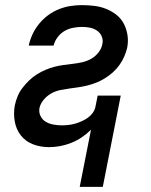

<svg xmlns="http://www.w3.org/2000/svg" viewBox="-20 -562 590 749"><path d="M381 167H291L335 -56Q318 -39 298.5 -26Q279 -13 257.5 -4.5Q236 4 214 8Q192 12 171 12Q138 12 109 1Q80 -10 61.5 -33.5Q43 -57 37.5 -88.5Q32 -120 38 -152Q42 -170 49 -187Q56 -204 68 -219.5Q80 -235 94 -248.5Q108 -262 124 -272Q140 -282 157.5 -289.5Q175 -297 192.5 -301.5Q210 -306 228 -308.5Q246 -311 264 -313Q282 -315 300 -319Q318 -323 334.5 -332Q351 -341 363.5 -356.5Q376 -372 379 -389Q383 -405 377 -419.5Q371 -434 358.5 -442.5Q346 -451 331 -454Q316 -457 300 -457Q283 -457 265 -453.5Q247 -450 231.5 -441Q216 -432 204.5 -416.5Q193 -401 189 -384H92Q97 -407 107 -428.5Q117 -450 132.5 -469Q148 -488 167.5 -502.5Q187 -517 209.5 -526Q232 -535 254.5 -538.5Q277 -542 299 -542Q324 -542 348.5 -539Q373 -536 395 -527Q417 -518 435 -503.5Q453 -489 463.5 -468.5Q474 -448 477.5 -424Q481 -400 476 -375Q472 -358 464.5 -341Q457 -324 446 -308.5Q435 -293 420.5 -280Q406 -267 390 -257Q374 -247 356.5 -240Q339 -233 321 -228.5Q303 -224 285.5 -221.5Q268 -219 250 -216.5Q232 -214 214.5 -210.5Q197 -207 180 -197.5Q163 -188 150.5 -173Q138 -158 134 -141Q131 -124 138 -109.5Q145 -95 158.5 -87Q172 -79 188.5 -76Q205 -73 222 -73Q234 -73 247 -74.5Q260 -76 272.5 -79.5Q285 -83 297.5 -88.5Q310 -94 321 -101.5Q332 -109 340.5 -120Q349 -131 352 -144L361 -189H451Z"/></svg>

Font: Lode Dark Term
Style: Bold Italic
Weight: 700
Italic angle: -11°
Monospace: yes
Designer: Belleve Invis
Foundry: Belleve Invis
Version: Version 29.2.0